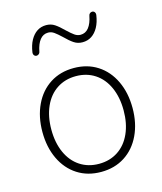

<svg xmlns="http://www.w3.org/2000/svg" viewBox="-110 -804 754 893"><g transform="rotate(-15 267.0 -357.5)"><path d="M50 -242Q50 -315 77 -372Q104 -429 153 -460.5Q202 -492 267 -492Q332 -492 381 -460.5Q430 -429 457 -372Q484 -315 484 -242Q484 -169 457 -112Q430 -55 381 -23.5Q332 8 267 8Q202 8 153 -23.5Q104 -55 77 -112Q50 -169 50 -242ZM441 -242Q441 -305 419.5 -353Q398 -401 358.5 -427Q319 -453 267 -453Q215 -453 175.5 -427Q136 -401 114.5 -353Q93 -305 93 -242Q93 -179 114.5 -131Q136 -83 175.5 -57Q215 -31 267 -31Q319 -31 358.5 -57Q398 -83 419.5 -131Q441 -179 441 -242ZM101 -612Q106 -646 119 -669.5Q132 -693 151 -705.5Q170 -718 195 -718Q218 -718 236 -706Q254 -694 277 -671Q297 -652 310.5 -642.5Q324 -633 339 -633Q363 -633 378.5 -652.5Q394 -672 401 -708Q402 -715 407 -719Q412 -723 418 -723Q425 -723 429.5 -717.5Q434 -712 433 -703Q428 -669 415 -645.5Q402 -622 383 -609.5Q364 -597 339 -597Q316 -597 298 -609Q280 -621 257 -644Q237 -663 223.5 -672.5Q210 -682 195 -682Q171 -682 155.5 -662.5Q140 -643 133 -607Q132 -605 132 -603Q130 -598 125.5 -595Q121 -592 116 -592Q109 -592 104.5 -597.5Q100 -603 101 -612Z"/></g></svg>

Font: SN Pro Thin
Style: Regular
Weight: 200
Designer: Tobias Whetton
Foundry: Supernotes
Version: Version 1.003;Glyphs 3.3 (3324)